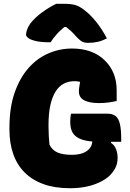

<svg xmlns="http://www.w3.org/2000/svg" viewBox="-20 -977 690 1017"><path d="M357 -375H547Q576 -375 592 -362.5Q608 -350 615 -321Q622 -292 622 -242V-226H508Q466 -226 436 -232Q406 -238 387 -251Q368 -264 360 -284Q352 -304 352 -333Q352 -345 353 -355.5Q354 -366 357 -375ZM362 -720Q389 -720 413.5 -716Q438 -712 460 -704Q482 -696 500.5 -684.5Q519 -673 535 -657Q566 -627 582 -587.5Q598 -548 598 -498Q598 -488 598 -479Q598 -470 598 -460.5Q598 -451 598 -442Q576 -437 553 -434Q530 -431 504 -431Q453 -431 425.5 -446Q398 -461 398 -492Q398 -504 399.5 -514Q401 -524 403.5 -538.5Q406 -553 412 -572L426 -532Q414 -541 402 -544Q390 -547 374 -547Q343 -547 318 -534Q293 -521 275 -493Q257 -465 247 -421Q237 -377 237 -316V-304Q237 -280 238.5 -255.5Q240 -231 242 -211Q256 -182 284 -169.5Q312 -157 360 -157Q396 -157 420 -166.5Q444 -176 456.5 -193Q469 -210 469 -232Q469 -239 468.5 -246Q468 -253 468 -259Q468 -265 466 -270H572L568 -220Q586 -209 594.5 -187.5Q603 -166 603 -141Q603 -111 591 -87.5Q579 -64 558 -44Q538 -26 506.5 -11Q475 4 435.5 12Q396 20 351 20Q271 20 211 -1.5Q151 -23 110.5 -63.5Q70 -104 50 -161.5Q30 -219 30 -290V-301Q30 -406 57 -484.5Q84 -563 130 -615.5Q176 -668 236 -694Q296 -720 362 -720ZM278 -957Q285 -957 292 -957Q299 -957 305.5 -957Q312 -957 319 -957Q354 -957 378 -950.5Q402 -944 430 -921Q447 -908 462.5 -892Q478 -876 492.5 -857.5Q507 -839 520.5 -818Q534 -797 546 -774Q522 -761 498 -755.5Q474 -750 447 -750Q422 -750 408.5 -760.5Q395 -771 384 -783Q371 -799 353.5 -815Q336 -831 303 -853L358 -834Q345 -834 327 -834Q309 -834 292 -834L347 -853Q306 -824 283 -798.5Q260 -773 248 -753H242Q200 -753 172.5 -759Q145 -765 131.5 -774.5Q118 -784 118 -793Q118 -805 123.5 -820.5Q129 -836 141 -853Q153 -868 168 -882.5Q183 -897 201.5 -910.5Q220 -924 239.5 -936Q259 -948 278 -957Z"/></svg>

Font: Recursive Casual Black
Style: Regular
Weight: 900
Version: Version 1.047